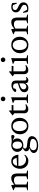

<svg xmlns="http://www.w3.org/2000/svg" viewBox="1976 -2726 1014 5006"><g transform="rotate(-90 2483.0 -223.0)"><path d="M174 -344.5V-42.5L251.5 -18.5V0H25V-18.5L101 -42.5V-337Q93 -345.5 77 -353.5Q61 -361.5 27 -372.5V-385L148.5 -436H159ZM312 -18.5 389.5 -42.5V-279Q389.5 -306 378 -325.8Q366.5 -345.5 344 -356.2Q321.5 -367 289 -367Q249.5 -367 215.8 -352.2Q182 -337.5 169 -317L149.5 -333Q176 -361.5 199.8 -381.2Q223.5 -401 246.2 -413Q269 -425 293 -430.5Q317 -436 343.5 -436Q404 -436 433.2 -397.2Q462.5 -358.5 462.5 -274.5V-42.5L539.5 -18.5V0H312Z M784.5 -436Q833 -436 868.5 -414.5Q904 -393 925.2 -351.8Q946.5 -310.5 951.5 -251H645.5L646.5 -284.5L903.5 -296.5L869.5 -275.5Q866 -311.5 855.2 -338.8Q844.5 -366 825.5 -381.2Q806.5 -396.5 777 -396.5Q742 -396.5 715.5 -377.2Q689 -358 674.2 -321Q659.5 -284 659.5 -230.5Q659.5 -175 681.2 -134.5Q703 -94 742 -72Q781 -50 833 -50Q852 -50 870.2 -55Q888.5 -60 906.5 -70Q924.5 -80 941.5 -94.5L954 -81Q929 -50 903 -29.8Q877 -9.5 848 0.2Q819 10 785.5 10Q727.5 10 682.2 -18.2Q637 -46.5 611 -95.5Q585 -144.5 585 -207Q585 -270 609 -322Q633 -374 677.8 -405Q722.5 -436 784.5 -436Z M1198.5 265Q1151 265 1113.5 257.2Q1076 249.5 1050 234.5Q1024 219.5 1010.5 197.8Q997 176 997 147.5Q997 127.5 1007.5 109.5Q1018 91.5 1040.2 76Q1062.5 60.5 1096.8 47.8Q1131 35 1179 25H1204.5V37Q1153 45.5 1123.5 60.8Q1094 76 1081.8 96.5Q1069.5 117 1069.5 141.5Q1069.5 169 1084.2 189Q1099 209 1129.8 219.5Q1160.5 230 1208.5 230Q1255 230 1290.2 216Q1325.5 202 1345.2 178.5Q1365 155 1365 127.5Q1365 108 1356 94.5Q1347 81 1327.2 71.8Q1307.5 62.5 1275.2 57.2Q1243 52 1196 49Q1149 46 1118.8 37.2Q1088.5 28.5 1071.5 15.2Q1054.5 2 1047.8 -14.5Q1041 -31 1041 -49Q1041 -83 1072.5 -106.5Q1104 -130 1157.5 -141L1170 -132Q1143 -128.5 1128.5 -115.2Q1114 -102 1114 -80Q1114 -68 1118.2 -58.2Q1122.5 -48.5 1135.2 -41Q1148 -33.5 1174 -28.2Q1200 -23 1243.5 -20Q1287 -17 1322.5 -9.2Q1358 -1.5 1383.2 13Q1408.5 27.5 1422.2 49.5Q1436 71.5 1436 103Q1436 145 1407.2 182Q1378.5 219 1325.2 242Q1272 265 1198.5 265ZM1201.5 -122Q1152.5 -122 1112.5 -142.2Q1072.5 -162.5 1049.2 -198Q1026 -233.5 1026 -278.5Q1026 -325 1049.2 -360.5Q1072.5 -396 1112.5 -416Q1152.5 -436 1201.5 -436Q1238.5 -436 1270.2 -424.5Q1302 -413 1326 -391.8Q1350 -370.5 1363.5 -342Q1377 -313.5 1377 -279.5Q1377 -233.5 1353.8 -197.8Q1330.5 -162 1290.8 -142Q1251 -122 1201.5 -122ZM1205.5 -155.5Q1248.5 -155.5 1272.8 -187Q1297 -218.5 1297 -274.5Q1297 -334 1269.8 -368.2Q1242.5 -402.5 1197.5 -402.5Q1155 -402.5 1130.5 -371.2Q1106 -340 1106 -283.5Q1106 -224.5 1133.2 -190Q1160.5 -155.5 1205.5 -155.5ZM1263 -400.5 1247 -429Q1279.5 -424 1306 -424.2Q1332.5 -424.5 1354.2 -427.2Q1376 -430 1395 -433Q1414 -436 1431 -436Q1448.5 -436 1457.8 -426.5Q1467 -417 1467 -397.5Q1467 -379 1454.5 -366.2Q1442 -353.5 1424.5 -353.5Q1410.5 -353.5 1397.8 -360.8Q1385 -368 1368.5 -377.5Q1352 -387 1326.8 -394Q1301.5 -401 1263 -400.5Z M1701.5 -28.5Q1739 -28.5 1768.5 -46.8Q1798 -65 1815 -103.2Q1832 -141.5 1832 -201Q1832 -265 1815.2 -308.8Q1798.5 -352.5 1768.5 -375Q1738.5 -397.5 1698 -397.5Q1660.5 -397.5 1631 -379.2Q1601.5 -361 1584.5 -322.8Q1567.5 -284.5 1567.5 -225Q1567.5 -161.5 1584.2 -117.5Q1601 -73.5 1631.2 -51Q1661.5 -28.5 1701.5 -28.5ZM1698.5 10Q1635.5 10 1587.2 -17.8Q1539 -45.5 1512 -94.8Q1485 -144 1485 -208Q1485 -274 1513.2 -325.5Q1541.5 -377 1590.2 -406.5Q1639 -436 1701 -436Q1764.5 -436 1812.5 -408.2Q1860.5 -380.5 1887.5 -331.5Q1914.5 -282.5 1914.5 -218Q1914.5 -152 1886.2 -100.5Q1858 -49 1809.2 -19.5Q1760.5 10 1698.5 10Z M2105 -120Q2105 -86.5 2125.2 -69.8Q2145.5 -53 2183 -53Q2200.5 -53 2221 -56.5Q2241.5 -60 2265.5 -67V-43.5Q2236.5 -23 2214.8 -11.8Q2193 -0.5 2175.5 3.8Q2158 8 2141 8Q2108 8 2083.5 -4.2Q2059 -16.5 2045.5 -40.8Q2032 -65 2032 -100.5V-358.5L1978 -396V-405Q1989 -413 1999.8 -421.2Q2010.5 -429.5 2021.5 -438Q2032.5 -446.5 2043.5 -455.2Q2054.5 -464 2066 -473Q2077.5 -482 2089.5 -491.5H2105V-411ZM2076.5 -380V-426H2251L2243 -380Z M2407 -590.5Q2380.5 -590.5 2363.8 -607.8Q2347 -625 2347 -650Q2347 -675 2363.8 -692.2Q2380.5 -709.5 2407 -709.5Q2433.5 -709.5 2450.2 -692.2Q2467 -675 2467 -650Q2467 -625 2450.2 -607.8Q2433.5 -590.5 2407 -590.5ZM2451.5 -436 2448.5 -355V-42.5L2526 -18.5V0H2299.5V-18.5L2375.5 -42.5V-343Q2370 -349 2358.2 -356.2Q2346.5 -363.5 2331.8 -370.5Q2317 -377.5 2301.5 -382V-397.5L2442.5 -436Z M2841.5 -271.5 2849.5 -236.5Q2790.5 -223 2753 -209.2Q2715.5 -195.5 2694.5 -181Q2673.5 -166.5 2665.2 -150.2Q2657 -134 2657 -114.5Q2657 -80.5 2677.2 -62.5Q2697.5 -44.5 2726.5 -44.5Q2750 -44.5 2769.5 -56.5Q2789 -68.5 2800.8 -88Q2812.5 -107.5 2812.5 -130V-310Q2812.5 -346 2794 -367.5Q2775.5 -389 2733 -389Q2718 -389 2698.5 -384.2Q2679 -379.5 2660.5 -370L2686 -393Q2684.5 -379 2681.8 -365Q2679 -351 2675.2 -340Q2671.5 -329 2666 -323Q2658 -314.5 2646 -310.5Q2634 -306.5 2622 -306.5Q2606.5 -306.5 2597.5 -313.8Q2588.5 -321 2588.5 -332Q2588.5 -347.5 2603.8 -364.8Q2619 -382 2644.2 -397.2Q2669.5 -412.5 2700.5 -422Q2731.5 -431.5 2763.5 -431.5Q2807 -431.5 2834 -418.2Q2861 -405 2873.2 -379.2Q2885.5 -353.5 2885.5 -316V-87.5Q2885.5 -72 2890 -61.8Q2894.5 -51.5 2903.2 -46.2Q2912 -41 2925 -41Q2936.5 -41 2949.8 -45.5Q2963 -50 2975.5 -57.5V-34.5Q2955 -12 2932.2 -1.5Q2909.5 9 2890 9Q2866 9 2848.8 -1.8Q2831.5 -12.5 2822.5 -32.8Q2813.5 -53 2813.5 -80.5L2816.5 -85.5Q2810 -57.5 2792.2 -36Q2774.5 -14.5 2749.8 -2.2Q2725 10 2697 10Q2647 10 2614.5 -18Q2582 -46 2582 -98.5Q2582 -126.5 2593.2 -149.5Q2604.5 -172.5 2633 -192.8Q2661.5 -213 2712.2 -232.2Q2763 -251.5 2841.5 -271.5Z M3125.5 -120Q3125.5 -86.5 3145.8 -69.8Q3166 -53 3203.5 -53Q3221 -53 3241.5 -56.5Q3262 -60 3286 -67V-43.5Q3257 -23 3235.2 -11.8Q3213.5 -0.5 3196 3.8Q3178.5 8 3161.5 8Q3128.5 8 3104 -4.2Q3079.5 -16.5 3066 -40.8Q3052.5 -65 3052.5 -100.5V-358.5L2998.5 -396V-405Q3009.5 -413 3020.2 -421.2Q3031 -429.5 3042 -438Q3053 -446.5 3064 -455.2Q3075 -464 3086.5 -473Q3098 -482 3110 -491.5H3125.5V-411ZM3097 -380V-426H3271.5L3263.5 -380Z M3427.5 -590.5Q3401 -590.5 3384.2 -607.8Q3367.5 -625 3367.5 -650Q3367.5 -675 3384.2 -692.2Q3401 -709.5 3427.5 -709.5Q3454 -709.5 3470.8 -692.2Q3487.5 -675 3487.5 -650Q3487.5 -625 3470.8 -607.8Q3454 -590.5 3427.5 -590.5ZM3472 -436 3469 -355V-42.5L3546.5 -18.5V0H3320V-18.5L3396 -42.5V-343Q3390.5 -349 3378.8 -356.2Q3367 -363.5 3352.2 -370.5Q3337.5 -377.5 3322 -382V-397.5L3463 -436Z M3815 -28.5Q3852.5 -28.5 3882 -46.8Q3911.5 -65 3928.5 -103.2Q3945.5 -141.5 3945.5 -201Q3945.5 -265 3928.8 -308.8Q3912 -352.5 3882 -375Q3852 -397.5 3811.5 -397.5Q3774 -397.5 3744.5 -379.2Q3715 -361 3698 -322.8Q3681 -284.5 3681 -225Q3681 -161.5 3697.8 -117.5Q3714.5 -73.5 3744.8 -51Q3775 -28.5 3815 -28.5ZM3812 10Q3749 10 3700.8 -17.8Q3652.5 -45.5 3625.5 -94.8Q3598.5 -144 3598.5 -208Q3598.5 -274 3626.8 -325.5Q3655 -377 3703.8 -406.5Q3752.5 -436 3814.5 -436Q3878 -436 3926 -408.2Q3974 -380.5 4001 -331.5Q4028 -282.5 4028 -218Q4028 -152 3999.8 -100.5Q3971.5 -49 3922.8 -19.5Q3874 10 3812 10Z M4239.5 -344.5V-42.5L4317 -18.5V0H4090.5V-18.5L4166.5 -42.5V-337Q4158.5 -345.5 4142.5 -353.5Q4126.5 -361.5 4092.5 -372.5V-385L4214 -436H4224.5ZM4377.5 -18.5 4455 -42.5V-279Q4455 -306 4443.5 -325.8Q4432 -345.5 4409.5 -356.2Q4387 -367 4354.5 -367Q4315 -367 4281.2 -352.2Q4247.5 -337.5 4234.5 -317L4215 -333Q4241.5 -361.5 4265.2 -381.2Q4289 -401 4311.8 -413Q4334.5 -425 4358.5 -430.5Q4382.5 -436 4409 -436Q4469.5 -436 4498.8 -397.2Q4528 -358.5 4528 -274.5V-42.5L4605 -18.5V0H4377.5Z M4803.5 -436Q4831.5 -436 4854.5 -430.5Q4877.5 -425 4906.5 -410.5L4914 -292.5H4892.5L4843.5 -414L4877.5 -372Q4859 -386.5 4842.2 -393.8Q4825.5 -401 4805 -401Q4767.5 -401 4745.8 -384.5Q4724 -368 4724 -338.5Q4724 -314 4737.5 -298.5Q4751 -283 4773 -271.8Q4795 -260.5 4820 -249Q4839 -240.5 4857.5 -229.8Q4876 -219 4891 -204Q4906 -189 4915.2 -168Q4924.5 -147 4924.5 -117.5Q4924.5 -76.5 4904.2 -48Q4884 -19.5 4849.2 -4.8Q4814.5 10 4770 10Q4741 10 4718.2 5.8Q4695.5 1.5 4673 -8L4650.5 -128.5H4674L4741 -4L4680 -43Q4699 -34 4711.8 -29.5Q4724.5 -25 4735 -23.8Q4745.5 -22.5 4756.5 -22.5Q4804 -22.5 4831.8 -41.5Q4859.5 -60.5 4859.5 -98Q4859.5 -119 4849.8 -133Q4840 -147 4823.8 -157.2Q4807.5 -167.5 4788.5 -176Q4769.5 -184.5 4751.5 -193.5Q4727.5 -206 4707.5 -221.5Q4687.5 -237 4675.5 -260.5Q4663.5 -284 4663.5 -319Q4663.5 -356 4681.8 -382Q4700 -408 4731.8 -422Q4763.5 -436 4803.5 -436Z"/></g></svg>

Font: Newsreader 16pt
Style: Regular
Weight: 400
Designer: Hugues Gentile
Foundry: Production Type
Version: Version 1.003